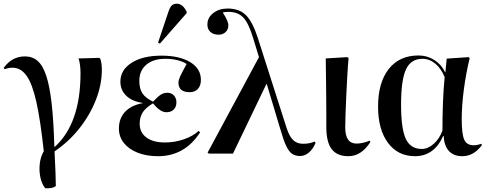

<svg xmlns="http://www.w3.org/2000/svg" viewBox="-22 -828 2635 1035"><path d="M222 187Q203 164 195.5 127.5Q188 91 192.5 53.5Q197 16 214 -13Q196 -180 174 -278.5Q152 -377 121 -420Q90 -463 46 -463Q25 -463 3 -455L-2 -462Q42 -524 113 -524Q153 -524 181 -499.5Q209 -475 227.5 -419Q246 -363 256.5 -269.5Q267 -176 271 -37H274Q412 -163 412 -433Q412 -458 409 -479.5Q406 -501 401 -513L514 -516L519 -510Q527 -488 527 -451Q527 -372 495 -290Q463 -208 405.5 -135.5Q348 -63 272 -12Q275 46 277 97.5Q279 149 279 175Q261 189 222 187Z M830 14Q767 14 719.5 -5Q672 -24 645.5 -57.5Q619 -91 619 -135Q619 -190 652.5 -225.5Q686 -261 748 -272V-273Q691 -281 659 -311.5Q627 -342 627 -388Q627 -451 687.5 -489.5Q748 -528 848 -528Q946 -528 1003.5 -493Q1061 -458 1061 -397Q1061 -366 1044.5 -348.5Q1028 -331 1001 -331Q940 -331 940 -382Q940 -396 949 -416Q958 -436 984 -483Q965 -496 935 -503.5Q905 -511 869 -511Q804 -511 766.5 -479Q729 -447 729 -392Q729 -350 746 -324.5Q763 -299 803 -280Q828 -307 844.5 -317.5Q861 -328 880 -328Q902 -328 915.5 -313.5Q929 -299 929 -276Q929 -252 914.5 -237.5Q900 -223 875 -223Q841 -223 803 -271Q764 -248 747.5 -222.5Q731 -197 731 -161Q731 -114 767 -87Q803 -60 867 -60Q921 -60 970.5 -77.5Q1020 -95 1048 -122L1057 -115Q974 14 830 14ZM840 -593 830 -598 885 -762Q894 -789 904 -798.5Q914 -808 931 -808Q963 -808 984 -765V-757Z M1674 -65 1679 -58Q1666 -25 1643.5 -6Q1621 13 1596 13Q1570 13 1552.5 1Q1535 -11 1520.5 -42Q1506 -73 1490 -129L1416 -375H1414L1234 0H1104L1097 -5L1374 -520L1343 -621Q1319 -702 1290 -733Q1261 -764 1210 -764Q1187 -764 1179 -760Q1209 -715 1209 -691Q1209 -669 1194 -655Q1179 -641 1157 -641Q1129 -641 1112.5 -655.5Q1096 -670 1096 -696Q1096 -733 1127.5 -757.5Q1159 -782 1205 -782Q1267 -782 1303 -747Q1339 -712 1367 -626L1523 -138Q1538 -92 1558.5 -72.5Q1579 -53 1612 -53Q1648 -53 1674 -65Z M1856 14Q1795 14 1766 -24Q1737 -62 1737 -144Q1737 -175 1737 -218Q1737 -261 1736.5 -307.5Q1736 -354 1735.5 -396.5Q1735 -439 1734.5 -470Q1734 -501 1734 -513L1850 -520L1857 -515Q1853 -470 1850 -416Q1847 -362 1844.5 -308Q1842 -254 1840.5 -209.5Q1839 -165 1839 -141Q1839 -54 1900 -54Q1917 -54 1936.5 -58.5Q1956 -63 1970 -70L1975 -63Q1926 14 1856 14Z M2215 14Q2123 14 2069.5 -58Q2016 -130 2016 -253Q2016 -383 2073.5 -456Q2131 -529 2234 -529Q2281 -529 2319.5 -504.5Q2358 -480 2377 -439H2379L2386 -512L2504 -520L2510 -515Q2490 -433 2478.5 -346Q2467 -259 2467 -186Q2467 -105 2480.5 -75Q2494 -45 2531 -45Q2552 -45 2572 -53L2576 -46Q2532 14 2470 14Q2424 14 2398 -14Q2372 -42 2370 -95H2367Q2318 14 2215 14ZM2252 -25Q2285 -25 2316 -52.5Q2347 -80 2363 -124Q2363 -205 2366 -279.5Q2369 -354 2375 -412Q2356 -459 2324.5 -485Q2293 -511 2255 -511Q2193 -511 2166.5 -454Q2140 -397 2140 -264Q2140 -134 2165.5 -79.5Q2191 -25 2252 -25Z"/></svg>

Font: Literata 72pt Medium
Style: Regular
Weight: 500
Designer: Latin by Veronika Burian and Jose Scaglione. Greek by Irene Vlachou. Cyrillic by Vera Evstafieva.
Foundry: TypeTogether
Version: Version 3.002